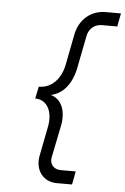

<svg xmlns="http://www.w3.org/2000/svg" viewBox="-57 -757 593 908"><g transform="rotate(5 240.0 -303.0)"><path d="M247 110H320L332 47H259C227 47 206 21 213 -10L243 -158C259 -232 235 -289 183 -303C241 -315 282 -365 297 -443L327 -596C334 -631 361 -653 395 -653H468L480 -716H407C337 -716 283 -669 269 -597L241 -453C227 -381 182 -337 123 -337L111 -280C167 -280 197 -226 183 -153L155 -10C143 57 183 110 247 110Z"/></g></svg>

Font: Uncut Sans Book Italic
Style: Regular
Weight: 350
Italic angle: -11°
Designer: Kasper Nordkvist
Foundry: UNCUT.wtf
Version: Version 1.304;Glyphs 3.2 (3246)